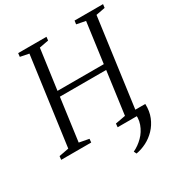

<svg xmlns="http://www.w3.org/2000/svg" viewBox="-224 -892 1175 1252"><g transform="rotate(-30 364.0 -266.5)"><path d="M649 -41.5Q651 13.5 633.2 57Q615.5 100.5 584.8 132.5Q554 164.5 515.8 184Q477.5 203.5 438 210L428.5 190.5Q469 171.5 502.2 138.2Q535.5 105 552 59.5Q568.5 14 556.5 -41.5ZM-8 0 -5 -26.5 68.5 -40.5 159 -703.5 94 -716.5 97 -743H310L307 -716.5L237.5 -703.5L196 -401.5H544.5L585.5 -703.5L518 -716.5L521.5 -743H736L732.5 -716.5L664 -703.5L574 -40.5L644.5 -26.5L642 0H417L419.5 -26.5L495.5 -40.5L539 -361H190.5L147 -40.5L220.5 -26.5L218 0Z"/></g></svg>

Font: Merriweather 96pt Light
Style: Italic
Weight: 300
Italic angle: -7.8°
Version: Version 2.101